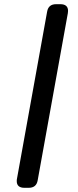

<svg xmlns="http://www.w3.org/2000/svg" viewBox="-20 -798 372 917"><path d="M60 67Q60 99 97 99H117Q154 99 160 63L304 -735Q305 -738 305 -746Q305 -778 268 -778H248Q211 -778 205 -742L61 56Q60 59 60 67Z"/></svg>

Font: WD-XL Lubrifont TC
Style: Regular
Weight: 400
Designer: [WD-XL Lubrifont] Copyright 2020-2022 (c) NightFurySL2001, Skr-ZERO; [ZCOOL QingKe HuangYou] Copyright 2018-2022 (c) The
Version: Version 2.001;hotconv 1.1.1;makeotfexe 2.6.0